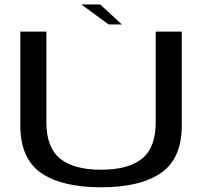

<svg xmlns="http://www.w3.org/2000/svg" viewBox="-20 -812 901 836"><path d="M420 3.5Q590.5 3.5 681 -59Q771.5 -121.5 771.5 -265.5V-674.5H658V-279Q658 -169.5 598.5 -121.2Q539 -73 420 -73Q301 -73 241.5 -121.5Q182 -170 182 -279V-674.5H68.5V-265.5Q68.5 -121.5 159 -59Q249.5 3.5 420 3.5ZM453.5 -705.5H510.5L416.5 -792.5H334Z"/></svg>

Font: Anybody Expanded
Style: Regular
Weight: 400
Width: 7
Version: Version 1.113;gftools[0.9.25]